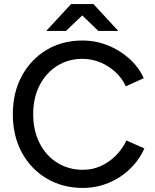

<svg xmlns="http://www.w3.org/2000/svg" viewBox="-20 -911 762 943"><path d="M387 12Q287 12 209 -34.5Q131 -81 87 -162.5Q43 -244 43 -350Q43 -456 87 -537.5Q131 -619 208 -665.5Q285 -712 385 -712Q450 -712 509 -688.5Q568 -665 614.5 -623.5Q661 -582 686 -527L598 -487Q579 -528 546 -558Q513 -588 471.5 -605Q430 -622 385 -622Q315 -622 260 -587Q205 -552 174 -491Q143 -430 143 -350Q143 -270 174.5 -208Q206 -146 261.5 -111.5Q317 -77 388 -77Q434 -77 475 -95.5Q516 -114 548.5 -146.5Q581 -179 601 -221L689 -182Q664 -125 618 -81Q572 -37 512.5 -12.5Q453 12 387 12ZM463 -759 330 -887V-891H439L561 -759ZM207 -759 329 -891H438V-887L304 -759Z"/></svg>

Font: Figtree Light Medium
Style: Regular
Weight: 500
Version: Version 2.001;gftools[0.9.30]